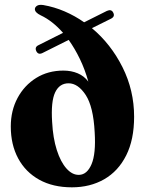

<svg xmlns="http://www.w3.org/2000/svg" viewBox="-20 -769 604 801"><path d="M131.5 -555.5Q123.5 -572.5 140.5 -580.5L243 -632Q199 -682 150 -705Q125 -717 125.5 -731.5Q126 -739.5 134.5 -745Q143 -750.5 160.5 -748Q206.5 -740 249.5 -721.5Q292.5 -703 331 -676L426 -723.5Q445 -732 452.5 -716Q461 -699.5 442 -690.5L363.5 -651.5Q442.5 -585.5 491 -488.8Q539.5 -392 539.5 -282Q539.5 -186.5 506.5 -120.8Q473.5 -55 414.8 -21.2Q356 12.5 280 12.5Q201 12.5 143.8 -19.2Q86.5 -51 55.8 -108.2Q25 -165.5 25 -241.5Q25 -307.5 53.2 -360.2Q81.5 -413 131 -443.8Q180.5 -474.5 244.5 -474.5Q277.5 -474.5 304.2 -463.2Q331 -452 348.5 -428.5Q334.5 -479 313.2 -523Q292 -567 266.5 -602.5L156.5 -547.5Q139.5 -539.5 131.5 -555.5ZM197.5 -260Q201 -193 217 -143Q233 -93 257.5 -65.8Q282 -38.5 310 -39.5Q343.5 -40.5 362 -84.2Q380.5 -128 375 -217Q369.5 -324 337.5 -372.8Q305.5 -421.5 266 -421.5Q228 -421.5 210 -383.5Q192 -345.5 197.5 -260Z"/></svg>

Font: Fraunces 72pt
Style: Bold
Weight: 700
Version: Version 1.000;[b76b70a41]